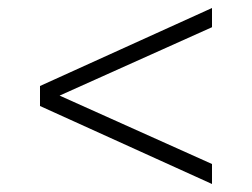

<svg xmlns="http://www.w3.org/2000/svg" viewBox="-20 -600 630 480"><path d="M80 -335V-385L510 -580V-532L129 -361L510 -190V-140Z"/></svg>

Font: PT Root UI Light
Style: Regular
Weight: 300
Designer: Vitaly Kuzmin
Foundry: ParaType Ltd.
Version: Version 2.000G